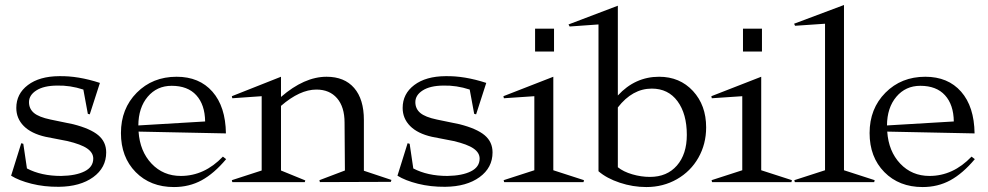

<svg xmlns="http://www.w3.org/2000/svg" viewBox="-20 -736 3993 776"><path d="M24.9 -25.9 65.9 -157.2 74.2 -154.8 88.9 -55.2Q146.5 -24.9 227.1 -24.9Q286.6 -25.9 321.8 -43.5Q356.9 -61 356.9 -95.2Q356.9 -118.7 332.5 -135.7Q308.1 -152.8 252 -166L164.1 -183.1Q106 -196.3 75.9 -226.8Q45.9 -257.3 45.9 -299.8Q45.9 -356.9 92.8 -392.3Q139.6 -427.7 219.2 -428.2Q295.9 -429.7 383.8 -400.9L342.8 -273.9L335 -275.9L316.9 -374Q263.2 -391.6 210 -390.1Q156.7 -389.6 127 -370.6Q97.2 -351.6 97.2 -323.2Q97.2 -296.4 117.2 -279.5Q137.2 -262.7 184.1 -252.9L275.9 -233.9Q345.2 -216.3 377.2 -189.5Q409.2 -162.6 409.2 -120.1Q409.2 -58.1 356.7 -20Q304.2 18.1 217.8 19Q158.7 19.5 107.4 6.6Q56.2 -6.3 24.9 -25.9Z M809.1 -245.1Q808.1 -313 773.4 -351.1Q738.8 -389.2 673.8 -389.2Q614.3 -389.2 576.9 -345Q539.6 -300.8 539.1 -229ZM468.8 -198.2Q468.8 -296.9 532.7 -361.3Q596.7 -425.8 693.8 -425.8Q785.6 -425.8 838.6 -365.5Q891.6 -305.2 893.1 -196.8L540 -204.1Q545.4 -124.5 592.5 -74.7Q639.6 -24.9 710.9 -24.9Q806.2 -24.9 880.9 -103L894 -92.8Q845.2 -34.7 794.9 -7.3Q744.6 20 683.1 20Q587.9 20 528.3 -40.5Q468.8 -101.1 468.8 -198.2Z M918.9 -338.9 917 -347.2 1115.7 -425.8V-344.2Q1210 -425.8 1299.8 -425.8Q1372.1 -425.8 1411.4 -380.4Q1450.7 -335 1450.7 -251V-45.9L1562 -8.8L1559.6 -1L1272.9 0L1271 -7.8L1374 -46.9L1372.6 -240.2Q1372.6 -303.7 1342.3 -338.9Q1312 -374 1258.8 -374Q1191.9 -374 1115.7 -308.1V-46.9L1213.9 -6.8L1211.9 0H918.9L917 -7.8L1037.6 -46.9V-347.2Z M1586.4 -25.9 1627.4 -157.2 1635.7 -154.8 1650.4 -55.2Q1708 -24.9 1788.6 -24.9Q1848.1 -25.9 1883.3 -43.5Q1918.5 -61 1918.5 -95.2Q1918.5 -118.7 1894 -135.7Q1869.6 -152.8 1813.5 -166L1725.6 -183.1Q1667.5 -196.3 1637.5 -226.8Q1607.4 -257.3 1607.4 -299.8Q1607.4 -356.9 1654.3 -392.3Q1701.2 -427.7 1780.8 -428.2Q1857.4 -429.7 1945.3 -400.9L1904.3 -273.9L1896.5 -275.9L1878.4 -374Q1824.7 -391.6 1771.5 -390.1Q1718.3 -389.6 1688.5 -370.6Q1658.7 -351.6 1658.7 -323.2Q1658.7 -296.4 1678.7 -279.5Q1698.7 -262.7 1745.6 -252.9L1837.4 -233.9Q1906.7 -216.3 1938.7 -189.5Q1970.7 -162.6 1970.7 -120.1Q1970.7 -58.1 1918.2 -20Q1865.7 18.1 1779.3 19Q1720.2 19.5 1668.9 6.6Q1617.7 -6.3 1586.4 -25.9Z M2216.3 -47.9 2340.3 -7.8 2338.4 0H2017.6L2015.6 -7.8L2139.6 -47.9V-347.2L2016.6 -338.9L2014.6 -347.2L2216.3 -425.8ZM2142.6 -527.8V-620.1H2219.2V-527.8Z M2477.1 -60.1Q2499.5 -42 2535.4 -31.5Q2571.3 -21 2606.9 -21Q2675.8 -21 2715.8 -66.9Q2755.9 -112.8 2755.9 -190.9Q2755.9 -275.9 2718.3 -326.9Q2680.7 -377.9 2614.3 -377.9Q2536.1 -377.9 2477.1 -301.8ZM2277.8 -637.2 2477.1 -712.9V-350.1Q2546.9 -425.8 2644 -425.8Q2727.5 -425.8 2780.8 -368.2Q2834 -310.5 2834 -221.2Q2834 -153.8 2802.7 -98.6Q2771.5 -43.5 2715.8 -11.7Q2660.2 20 2592.3 20Q2537.6 20 2484.9 2.4Q2432.1 -15.1 2398.9 -43.9V-637.2L2282.2 -628.9Z M3056.6 -47.9 3180.7 -7.8 3178.7 0H2857.9L2856 -7.8L2980 -47.9V-347.2L2856.9 -338.9L2855 -347.2L3056.6 -425.8ZM2982.9 -527.8V-620.1H3059.6V-527.8Z M3193.4 -631.8 3189.5 -640.1 3391.1 -715.8V-47.9L3515.1 -7.8L3513.2 0H3192.4L3190.4 -7.8L3314.5 -47.9V-640.1Z M3835 -245.1Q3834 -313 3799.3 -351.1Q3764.6 -389.2 3699.7 -389.2Q3640.1 -389.2 3602.8 -345Q3565.4 -300.8 3564.9 -229ZM3494.6 -198.2Q3494.6 -296.9 3558.6 -361.3Q3622.6 -425.8 3719.7 -425.8Q3811.5 -425.8 3864.5 -365.5Q3917.5 -305.2 3918.9 -196.8L3565.9 -204.1Q3571.3 -124.5 3618.4 -74.7Q3665.5 -24.9 3736.8 -24.9Q3832 -24.9 3906.7 -103L3919.9 -92.8Q3871.1 -34.7 3820.8 -7.3Q3770.5 20 3709 20Q3613.8 20 3554.2 -40.5Q3494.6 -101.1 3494.6 -198.2Z"/></svg>

Font: Halibut
Style: Regular
Weight: 400
Designer: Matteo Maggi
Foundry: Collletttivo
Version: Version 3.080 | FøM Fix